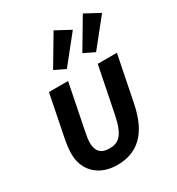

<svg xmlns="http://www.w3.org/2000/svg" viewBox="-192 -921 968 1052"><g transform="rotate(-30 292.5 -395.0)"><path d="M400 -752 307 -802 196 -615 264 -582ZM585 -752 492 -802 381 -615 449 -582ZM237 -522H116L62 -251C56 -217 53 -191 53 -164C53 -64 124 12 242 12C373 12 453 -66 487 -228L546 -522H425L367 -234C343 -114 307 -88 249 -88C198 -88 171 -114 171 -167C171 -189 174 -208 181 -242Z"/></g></svg>

Font: Braiins Sans SemiBold
Style: Italic
Weight: 600
Italic angle: -11.31°
Designer: Mike Abbink, Paul van der Laan, Pieter van Rosmalen, Jiri Chlebus, Lubos Buracinsky
Foundry: Bold Monday, Sudetype
Version: Version 1.000;hotconv 1.0.109;makeotfexe 2.5.65596